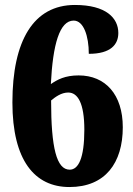

<svg xmlns="http://www.w3.org/2000/svg" viewBox="-20 -744 537 774"><path d="M260 10C405 10 475 -88 475 -231C475 -363 405 -440 297 -440C242 -440 211 -423 185 -405C193 -565 220 -661 277 -661C317 -661 338 -599 338 -527C427 -527 457 -565 457 -611C457 -671 408 -724 282 -724C115 -724 30 -580 30 -331C30 -97 120 10 260 10ZM261 -60C208 -60 186 -148 186 -339C203 -353 227 -371 255 -371C293 -371 320 -329 320 -221C320 -106 296 -60 261 -60Z"/></svg>

Font: Noto Serif Myanmar Condensed Black
Style: Regular
Weight: 900
Width: 3
Designer: Ben Mitchell and the Monotype Design Team
Foundry: Monotype Imaging Inc.
Version: Version 2.106